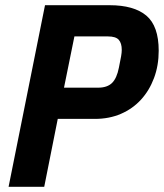

<svg xmlns="http://www.w3.org/2000/svg" viewBox="-20 -718 630 738"><path d="M13 0 153 -698H401Q495 -698 542.5 -658Q590 -618 590 -523Q590 -466 572 -418Q554 -370 522 -335Q490 -300 445 -280.5Q400 -261 345 -261H202L150 0ZM226 -381H357Q392 -381 410.5 -399Q429 -417 437 -458Q443 -487 445.5 -501.5Q448 -516 448 -526Q448 -552 436.5 -565Q425 -578 395 -578H266Z"/></svg>

Font: IBM Plex Sans Cond
Style: Bold Italic
Weight: 700
Width: 3
Italic angle: -11°
Designer: Mike Abbink, Paul van der Laan, Pieter van Rosmalen
Foundry: Bold Monday
Version: Version 1.3